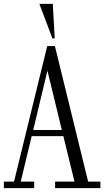

<svg xmlns="http://www.w3.org/2000/svg" viewBox="-21 -980 543 1000"><path d="M-1 0V-34H52L225 -740H265L438 -34H502V0H266V-34H367L309 -271H144L87 -34H157V0ZM226 -612 152 -303H301ZM252 -780 184 -960H254L264 -780Z"/></svg>

Font: Xanh Mono
Style: Regular
Weight: 400
Monospace: yes
Designer: Lam Bao, Duy Dao
Foundry: Yellow Type Foundry
Version: Version 3.101; ttfautohint (v1.8.3)